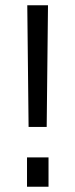

<svg xmlns="http://www.w3.org/2000/svg" viewBox="-20 -712 287 732"><path d="M83 0V-112H165V0ZM89 -228 84 -692H163L158 -228Z"/></svg>

Font: TitilliumWeb-Regular
Style: Regular
Weight: 400
Version: Version 1.001;PS 57.000;hotconv 1.0.70;makeotf.lib2.5.55311